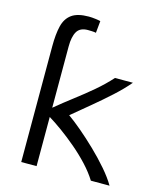

<svg xmlns="http://www.w3.org/2000/svg" viewBox="-115 -860 791 943"><g transform="rotate(15 280.0 -388.0)"><path d="M83 0V-588Q83 -650 93 -691.5Q103 -733 132.5 -754.5Q162 -776 219 -776Q235 -776 253.5 -773.5Q272 -771 279 -769L273 -708Q266 -710 251.5 -710.5Q237 -711 232 -711Q192 -711 176.5 -684.5Q161 -658 161 -609V-297Q207 -335 253 -370Q299 -405 342 -441.5Q385 -478 421 -518H512Q479 -479 435.5 -439.5Q392 -400 345 -361Q298 -322 251 -283Q281 -262 320 -229Q359 -196 400 -156.5Q441 -117 476 -76.5Q511 -36 532 0H437Q414 -37 380 -73.5Q346 -110 306.5 -143.5Q267 -177 229 -204.5Q191 -232 161 -250V0Z"/></g></svg>

Font: Ubuntu Sans Mono
Style: Regular
Weight: 400
Monospace: yes
Designer: Dalton Maag Ltd
Foundry: Dalton Maag Ltd
Version: Version 1.006